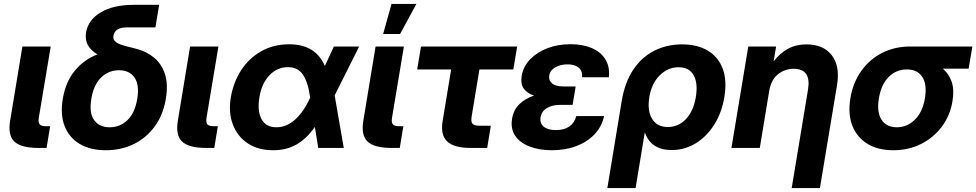

<svg xmlns="http://www.w3.org/2000/svg" viewBox="-20 -752 4963 976"><path d="M175.3 0Q86.9 0 53 -32.5Q19 -64.9 31.7 -139.6L93.8 -515.6H237.8L177.2 -153.3Q173.3 -129.4 181.6 -119.9Q189.9 -110.4 214.4 -110.4H234.9L216.8 0Z M518.1 11.7Q439.5 11.7 385.7 -20Q332 -51.8 308.8 -110.4Q285.6 -168.9 299.3 -250Q313.5 -335.4 360.1 -392.3Q406.7 -449.2 475.6 -475.6Q442.4 -494.6 427 -522.2Q411.6 -549.8 417.5 -587.4Q428.2 -650.9 492.2 -689.2Q556.2 -727.5 661.1 -727.5H789.1L770 -612.8H625.5Q563.5 -612.8 556.6 -569.3Q553.7 -551.3 566.4 -540.5Q579.1 -529.8 601.1 -522.9Q623 -516.1 646.5 -510.7Q655.3 -508.3 664.3 -506.1Q673.3 -503.9 681.2 -501.5Q727.1 -488.8 763.9 -458.3Q800.8 -427.7 818.1 -376.7Q835.4 -325.7 823.2 -251Q810.1 -169.4 767.3 -110.4Q724.6 -51.3 660.4 -19.8Q596.2 11.7 518.1 11.7ZM537.1 -105Q589.8 -105 627.9 -141.4Q666 -177.7 677.7 -249.5Q689.5 -321.8 663.3 -358.4Q637.2 -395 585 -395Q532.7 -395 494.4 -358.4Q456.1 -321.8 444.3 -249.5Q432.1 -177.7 458.5 -141.4Q484.9 -105 537.1 -105Z M1027.8 0Q939.5 0 905.5 -32.5Q871.6 -64.9 884.3 -139.6L946.3 -515.6H1090.3L1029.8 -153.3Q1025.9 -129.4 1034.2 -119.9Q1042.5 -110.4 1066.9 -110.4H1087.4L1069.3 0Z M1368.2 11.7Q1292.5 11.7 1239.7 -23.2Q1187 -58.1 1163.8 -118.9Q1140.6 -179.7 1153.3 -256.8Q1166.5 -335 1206.5 -396Q1246.6 -457 1308.8 -491.9Q1371.1 -526.9 1449.7 -526.9Q1518.6 -526.9 1563.7 -498.5Q1608.9 -470.2 1631.3 -416.5L1677.2 -515.6H1805.7L1681.2 -267.1L1727.5 0H1597.7L1580.6 -106.9Q1540 -48.3 1488.5 -18.3Q1437 11.7 1368.2 11.7ZM1556.6 -256.3 1556.2 -258.8Q1545.9 -333.5 1520.3 -372.1Q1494.6 -410.6 1443.4 -410.6Q1388.7 -410.6 1349.4 -369.1Q1310.1 -327.6 1298.8 -258.3Q1287.1 -188.5 1309.3 -146.7Q1331.5 -105 1385.3 -105Q1437.5 -105 1481.4 -145.3Q1525.4 -185.5 1556.6 -255.9Z M1970.7 0Q1882.3 0 1848.4 -32.5Q1814.5 -64.9 1827.1 -139.6L1889.2 -515.6H2033.2L1972.7 -153.3Q1968.8 -129.4 1977.1 -119.9Q1985.4 -110.4 2009.8 -110.4H2030.3L2012.2 0ZM1927.7 -579.1 1970.2 -731.9H2096.7L2013.7 -579.1Z M2373 0Q2287.6 0 2252.9 -33.2Q2218.3 -66.4 2230 -136.7L2273.4 -398.9H2100.6L2120.1 -515.6H2608.9L2589.4 -398.9H2417L2377.4 -159.2Q2373 -132.8 2381.8 -122.8Q2390.6 -112.8 2419.9 -112.8H2475.1L2456.5 0Z M2785.2 11.7Q2721.2 11.7 2672.4 -7.1Q2623.5 -25.9 2599.1 -61.5Q2574.7 -97.2 2583 -148.4Q2590.8 -194.8 2620.8 -223.1Q2650.9 -251.5 2694.3 -266.1Q2658.7 -278.3 2642.1 -302Q2625.5 -325.7 2631.8 -365.7Q2640.1 -414.6 2675 -450.7Q2710 -486.8 2763.2 -507.1Q2816.4 -527.3 2879.9 -527.3Q2941.9 -527.3 2987.8 -507.8Q3033.7 -488.3 3057.1 -450.7Q3080.6 -413.1 3075.2 -359.4H2939Q2941.9 -390.6 2922.1 -407.7Q2902.3 -424.8 2864.7 -424.8Q2828.6 -424.8 2802.2 -409.4Q2775.9 -394 2772 -367.7Q2768.1 -344.2 2786.1 -328.4Q2804.2 -312.5 2845.2 -312.5H2906.2L2901.9 -285.6L2890.6 -218.8H2826.7Q2787.6 -218.8 2760.5 -202.9Q2733.4 -187 2728 -155.8Q2723.1 -125.5 2743.9 -108.2Q2764.6 -90.8 2805.2 -90.8Q2890.1 -90.8 2909.7 -162.1H3050.8Q3039.6 -108.9 3002.7 -69.8Q2965.8 -30.8 2909.9 -9.5Q2854 11.7 2785.2 11.7Z M3067.4 204.1 3140.6 -240.2Q3156.7 -335 3199.7 -398.7Q3242.7 -462.4 3306.4 -494.4Q3370.1 -526.4 3447.3 -526.4Q3524.4 -526.4 3577.6 -494.9Q3630.9 -463.4 3653.6 -403.3Q3676.3 -343.3 3662.1 -258.3Q3648.9 -178.7 3610.6 -118.2Q3572.3 -57.6 3516.4 -23.4Q3460.4 10.7 3395 10.7Q3289.6 10.7 3258.8 -77.1H3257.3L3210.9 204.1ZM3375 -106.4Q3429.2 -106.4 3467.3 -147.2Q3505.4 -188 3517.1 -258.3Q3528.8 -328.6 3506.1 -369.4Q3483.4 -410.2 3429.7 -410.2Q3375 -410.2 3333.5 -368.9Q3292 -327.6 3280.8 -258.3Q3269.5 -189 3294.9 -147.7Q3320.3 -106.4 3375 -106.4Z M3889.6 -286.6 3842.3 0H3698.2L3783.7 -515.6H3925.3L3912.6 -439.9Q3944.8 -481.9 3985.8 -504.2Q4026.9 -526.4 4080.1 -526.4Q4164.6 -526.4 4207.8 -471.7Q4251 -417 4234.9 -319.3L4147.9 204.1H4004.4L4087.4 -296.4Q4105 -402.3 4014.2 -402.3Q3969.7 -402.3 3934.6 -374.5Q3899.4 -346.7 3889.6 -286.6Z M4521 11.7Q4442.9 11.7 4389.4 -21Q4335.9 -53.7 4312.7 -113Q4289.6 -172.4 4302.7 -252.4Q4315.9 -332 4358.2 -391.4Q4400.4 -450.7 4464.4 -483.2Q4528.3 -515.6 4606.4 -515.6H4922.9L4903.8 -402.8H4772.5Q4803.2 -377.4 4817.4 -336.9Q4831.5 -296.4 4821.8 -237.8Q4810.1 -165.5 4768.3 -109.1Q4726.6 -52.7 4662.8 -20.5Q4599.1 11.7 4521 11.7ZM4590.8 -398.9H4588.4Q4536.1 -398.9 4497.8 -361.1Q4459.5 -323.2 4447.8 -252.4Q4436 -181.6 4461.2 -143.3Q4486.3 -105 4538.6 -105Q4591.3 -105 4630.6 -143.6Q4669.9 -182.1 4681.6 -252.4Q4693.4 -323.2 4668.2 -361.1Q4643.1 -398.9 4590.8 -398.9Z"/></svg>

Font: Inter Display
Style: Bold Italic
Weight: 700
Italic angle: -9.39999°
Designer: Rasmus Andersson
Foundry: rsms
Version: Version 4.000;git-a52131595